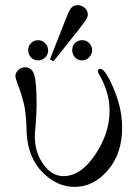

<svg xmlns="http://www.w3.org/2000/svg" viewBox="-20 -719 540 750"><path d="M40 -420Q40 -435 51.5 -445.5Q63 -456 78 -456Q105 -456 114 -426Q123 -396 123 -312Q123 -274 119.5 -235.5Q116 -197 116 -188Q116 -123 149.5 -77Q183 -31 228 -31Q296 -31 352 -115Q408 -199 408 -286Q408 -327 396.5 -362Q385 -397 373.5 -416.5Q362 -436 362 -440Q362 -450 372 -450Q378 -450 385 -443Q408 -417 432.5 -351.5Q457 -286 457 -219Q457 -119 401.5 -54Q346 11 271 11Q203 11 146.5 -45.5Q90 -102 84 -199Q84 -202 83.5 -222Q83 -242 82 -250.5Q81 -259 79 -279.5Q77 -300 73 -315Q69 -330 62.5 -352Q56 -374 47 -396Q40 -417 40 -420ZM129 -562Q144 -562 156 -550.5Q168 -539 168 -522Q168 -505 156 -494Q144 -483 129 -483Q112 -483 101 -495Q90 -507 90 -523Q90 -539 101 -550.5Q112 -562 129 -562ZM175 -487 239 -650Q240 -651 243 -659Q246 -667 247.5 -670.5Q249 -674 253 -680.5Q257 -687 260.5 -690.5Q264 -694 270 -696.5Q276 -699 283 -699Q298 -699 310.5 -688.5Q323 -678 323 -662V-661Q323 -651 312 -635.5Q301 -620 242 -546Q210 -506 189 -480ZM262 -523Q262 -540 273.5 -551Q285 -562 301 -562Q318 -562 329 -550Q340 -538 340 -522Q340 -508 328.5 -495.5Q317 -483 301 -483Q284 -483 273 -495Q262 -507 262 -523Z"/></svg>

Font: CMU Serif
Style: Roman
Weight: 500
Version: Version 0.7.0